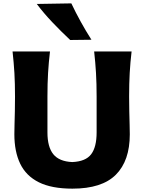

<svg xmlns="http://www.w3.org/2000/svg" viewBox="-20 -1107 857 1142"><path d="M410.6 15.1Q287.1 15.1 210.9 -22.9Q134.8 -61 100.1 -133.3Q65.4 -205.6 65.4 -308.6Q65.4 -330.1 66.4 -366.2Q67.4 -402.3 68.4 -445.8Q69.3 -489.3 69.3 -532.7Q69.3 -610.8 65.7 -672.6Q62 -734.4 54.7 -800.8H277.3Q269.5 -734.4 265.9 -672.6Q262.2 -610.8 262.2 -532.7V-319.3Q262.2 -232.9 297.1 -189.7Q332 -146.5 409.7 -143.1Q489.7 -146.5 522.2 -189.5Q554.7 -232.4 554.7 -319.3V-532.7Q554.7 -610.8 551 -672.6Q547.4 -734.4 540 -800.8H762.7Q754.9 -734.4 751.5 -672.6Q748 -610.8 748 -532.7Q748 -489.3 749 -445.1Q750 -400.9 751 -364.7Q752 -328.6 752 -308.1Q752 -150.9 669.2 -67.9Q586.4 15.1 410.6 15.1ZM397.5 -869.1Q342.3 -920.9 291.5 -974.4Q240.7 -1027.8 198.7 -1083.5L404.3 -1086.9Q430.2 -1032.2 460 -978.3Q489.7 -924.3 523.9 -870.6Z"/></svg>

Font: Pinar DS4-Bold
Style: Regular
Weight: 700
Designer: Amin Abedi
Version: Version 2.000